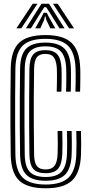

<svg xmlns="http://www.w3.org/2000/svg" viewBox="-20 -996 485 1025"><path d="M224.1 9.2Q125.2 9.2 81.9 -32.7Q38.6 -74.6 37.3 -170.8Q35.9 -254.8 35.7 -331Q35.4 -407.2 35.8 -480.6Q36.2 -554.1 37.3 -629.6Q38.6 -725.6 81.7 -767.2Q124.8 -808.8 222.8 -808.8Q318.2 -808.8 361.8 -767.6Q405.3 -726.4 408.4 -629.6Q408.9 -618.3 408.9 -603.2Q409 -588.2 408.8 -571.4Q408.7 -554.6 408.4 -537.8Q408.1 -521.1 407.6 -506.6H382.6Q383.3 -525.6 383.7 -548.5Q384 -571.4 384 -592.9Q383.9 -614.4 383.4 -629Q380.6 -714.9 343.1 -751.8Q305.7 -788.7 222.8 -788.7Q137.6 -788.7 100.5 -751.7Q63.4 -714.6 62.2 -629.1Q61.2 -551.6 60.8 -474.7Q60.3 -397.8 60.8 -321.9Q61.2 -246 62.2 -171.3Q63.4 -85.4 101 -48.1Q138.7 -10.9 224 -10.9Q308 -10.9 346.1 -48Q384.2 -85.1 387.4 -171.5Q388.3 -197.2 388.4 -230.1Q388.5 -262.9 387.2 -296.7H412.2Q413.3 -266 413.3 -231.2Q413.3 -196.5 412.4 -170.8Q408.9 -74.4 365.1 -32.6Q321.2 9.2 224.1 9.2ZM224 -31Q151.9 -31 120.1 -63.6Q88.4 -96.1 87.2 -171.7Q86.1 -248.2 85.7 -323Q85.3 -397.7 85.7 -473.5Q86.1 -549.3 87.2 -629Q88.3 -704 119.8 -736.3Q151.3 -768.6 222.8 -768.6Q292.5 -768.6 324.1 -736.3Q355.8 -704 358.5 -628.9Q359 -617.8 359 -602.2Q359 -586.6 358.8 -569.4Q358.6 -552.2 358.4 -535.7Q358.2 -519.3 357.7 -506.6H332.7Q333.6 -532.4 333.9 -555.3Q334.1 -578.1 334 -596.7Q334 -615.2 333.5 -627.6Q331.3 -691.9 305.8 -720.2Q280.2 -748.5 222.8 -748.5Q164.2 -748.5 138.7 -720.9Q113.1 -693.3 112.1 -629Q111.1 -553.6 110.7 -478.4Q110.3 -403.2 110.7 -326.7Q111.1 -250.3 112.1 -170.4Q113.1 -105.6 139.3 -78.4Q165.4 -51.1 223.7 -51.1Q283.4 -51.1 309.1 -80Q334.8 -108.8 337.5 -172.9Q338.1 -189 338.3 -209Q338.5 -228.9 338.3 -251.2Q338.1 -273.5 337.3 -296.7H362.3Q363 -276.1 363.3 -253.4Q363.5 -230.8 363.3 -209.4Q363.1 -188.1 362.5 -171.2Q359.6 -95.6 327.1 -63.3Q294.5 -31 224 -31ZM223.7 -71.3Q178.3 -71.3 158.1 -93.9Q137.9 -116.5 137.1 -170.7Q136 -246 135.6 -321.2Q135.2 -396.4 135.6 -473.1Q136 -549.8 137.1 -628.8Q137.9 -682.6 157.7 -705.5Q177.5 -728.3 222.8 -728.3Q266.5 -728.3 286.5 -705Q306.4 -681.7 308.6 -627.9Q309.1 -615.2 309.1 -596.6Q309.1 -578.1 308.9 -555.2Q308.7 -532.4 307.7 -506.6H282.8Q283.7 -532.5 283.9 -555.7Q284.2 -579 284.1 -597.2Q284.1 -615.3 283.6 -626Q282 -668 268.6 -688.1Q255.2 -708.2 222.8 -708.2Q190.4 -708.2 176.5 -690Q162.6 -671.8 162.1 -628.4Q160.9 -551.5 160.4 -476.8Q160 -402.2 160.4 -326.7Q160.9 -251.3 162.1 -171Q162.6 -127.7 176.9 -109.5Q191.2 -91.4 223.7 -91.4Q255.4 -91.4 270.5 -110.1Q285.5 -128.9 287.6 -173.4Q288.5 -194.3 288.5 -229.4Q288.5 -264.5 287.4 -296.7H312.4Q313.4 -265.6 313.5 -231.8Q313.5 -198 312.6 -173.7Q310.2 -118.5 289.7 -94.9Q269.2 -71.3 223.7 -71.3ZM67.5 -844.8 154.8 -976.1H180.1L93.7 -844.8ZM118.2 -844.8 201.4 -976.1H241.3L324.5 -844.8H297.5L246.7 -926.6L226.4 -957.7H216.3L196 -926.5L145.2 -844.8ZM168.1 -844.8 201.2 -904 213.1 -927.8H229.6L241.6 -904L275.4 -844.8H248.5L227.1 -890.1L223.2 -907.7H219.5L215.8 -890.1L195.1 -844.8ZM349 -844.8 262.6 -976.1H288L375.2 -844.8Z"/></svg>

Font: Big Shoulders Inline Thin
Style: Regular
Weight: 100
Designer: Patric King
Foundry: XO Type Co
Version: Version 2.002